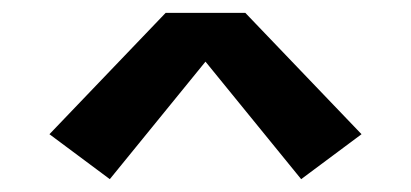

<svg xmlns="http://www.w3.org/2000/svg" viewBox="-20 -727 640 299"><path d="M151 -448 57 -518 238 -707H362L543 -518L449 -448L300 -631Z"/></svg>

Font: Zed Sans Extended
Style: Bold
Weight: 700
Width: 7
Designer: Belleve Invis
Foundry: Belleve Invis
Version: Version 1.0.0; ttfautohint (v1.8.4)